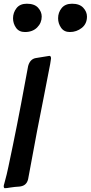

<svg xmlns="http://www.w3.org/2000/svg" viewBox="-76 -1019 487 1031"><path d="M299 -847Q268 -847 252 -870Q236 -893 236 -921Q236 -952 255 -975.5Q274 -999 311 -999Q351 -999 371 -977.5Q391 -956 391 -930Q391 -891 363 -869Q335 -847 299 -847ZM58 -847Q26 -847 10 -870Q-6 -893 -6 -921Q-6 -951 12.5 -975Q31 -999 68 -999Q109 -999 128.5 -977.5Q148 -956 148 -930Q148 -896 123.5 -871.5Q99 -847 58 -847ZM-48 -8Q-55 -8 -56 -17Q-56 -21 -55.5 -24Q-55 -27 -54 -30V-29L-53 -33Q-50 -47 -48 -52Q-40 -80 -31 -123Q17 -348 58 -573L75 -664Q85 -701 115 -707L189 -719Q198 -719 198 -705Q198 -695 180 -606L161 -508Q128 -347 75 -57Q67 -23 34 -18L27 -17Q5 -16 -21 -12L-40 -9H-47Z"/></svg>

Font: Bangerz
Style: Regular
Weight: 400
Designer: vernon adams
Foundry: Vernon Adams
Version: Version 2.10;February 7, 2025;FontCreator 13.0.0.2683 64-bit